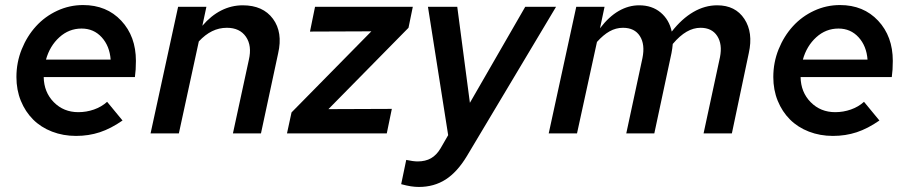

<svg xmlns="http://www.w3.org/2000/svg" viewBox="-20 -528 3598 760"><path d="M465 -51Q419 -19 375 -4.5Q331 10 281 10Q230 10 186 -7Q142 -24 111 -55Q80 -86 62.5 -129Q45 -172 45 -223Q45 -281 66 -333Q87 -385 122.5 -424Q158 -463 206.5 -485.5Q255 -508 309 -508Q402 -508 460 -446Q518 -384 518 -287Q518 -268 517 -253Q516 -238 514 -223H153Q154 -163 193 -123.5Q232 -84 290 -84Q322 -84 352 -94.5Q382 -105 404 -125ZM303 -415Q253 -415 215 -380.5Q177 -346 162 -292H418Q414 -346 382.5 -380.5Q351 -415 303 -415Z M576 0 685 -501H797L781 -426Q815 -466 855.5 -486.5Q896 -507 941 -507Q1021 -507 1060.5 -453.5Q1100 -400 1081 -317L1013 0H902L965 -291Q978 -347 953.5 -382.5Q929 -418 878 -418Q847 -418 819.5 -404.5Q792 -391 767 -364L688 0Z M1116 0 1134 -83 1450 -404 1207 -403 1227 -501H1614L1597 -418L1280 -96L1531 -97L1511 0Z M1724 59 1754 7 1674 -501H1790L1840 -121L2059 -501H2181L1828 90Q1790 153 1744 182.5Q1698 212 1638 212Q1623 212 1606.5 209.5Q1590 207 1568 201L1588 105Q1602 108 1613.5 109.5Q1625 111 1633 111Q1664 111 1686 98.5Q1708 86 1724 59Z M2152 0 2261 -501H2373L2355 -416Q2390 -462 2429 -484.5Q2468 -507 2510 -507Q2561 -507 2595 -478.5Q2629 -450 2639 -403Q2679 -454 2724.5 -480.5Q2770 -507 2819 -507Q2891 -507 2926.5 -453Q2962 -399 2944 -318L2877 0H2765L2830 -302Q2840 -353 2819 -385.5Q2798 -418 2753 -418Q2725 -418 2698 -402.5Q2671 -387 2643 -354Q2642 -345 2641 -336Q2640 -327 2638 -318L2570 0H2459L2523 -298Q2534 -352 2513 -385Q2492 -418 2446 -418Q2418 -418 2393 -404Q2368 -390 2343 -362L2264 0Z M3461 -51Q3415 -19 3371 -4.5Q3327 10 3277 10Q3226 10 3182 -7Q3138 -24 3107 -55Q3076 -86 3058.5 -129Q3041 -172 3041 -223Q3041 -281 3062 -333Q3083 -385 3118.5 -424Q3154 -463 3202.5 -485.5Q3251 -508 3305 -508Q3398 -508 3456 -446Q3514 -384 3514 -287Q3514 -268 3513 -253Q3512 -238 3510 -223H3149Q3150 -163 3189 -123.5Q3228 -84 3286 -84Q3318 -84 3348 -94.5Q3378 -105 3400 -125ZM3299 -415Q3249 -415 3211 -380.5Q3173 -346 3158 -292H3414Q3410 -346 3378.5 -380.5Q3347 -415 3299 -415Z"/></svg>

Font: Red Hat Text Medium
Style: Italic
Weight: 500
Italic angle: -12°
Designer: Pentagram / MCKL
Foundry: Pentagram / MCKL
Version: Version 1.003; Red Hat Text Medium Italic